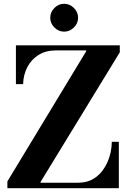

<svg xmlns="http://www.w3.org/2000/svg" viewBox="-20 -993 676 1013"><path d="M19 -7V-36L435 -723V-729L612 -735V-717L194 -33V-21ZM19 0V-29H392Q448 -29 487 -59Q526 -89 547.5 -138.5Q569 -188 570 -245H607V0ZM64 -549V-754H612V-727H275Q221 -727 182.5 -702.5Q144 -678 123.5 -637.5Q103 -597 102 -549ZM318 -826Q289 -826 267 -848Q245 -870 245 -899Q245 -929 267 -951Q289 -973 318 -973Q348 -973 370 -951Q392 -929 392 -899Q392 -870 370 -848Q348 -826 318 -826Z"/></svg>

Font: Libre Bodoni Medium
Style: Regular
Weight: 500
Designer: Pablo Impallari, Rodrigo Fuenzalida
Foundry: Impallari Type
Version: Version 2.005;gftools[0.9.23]